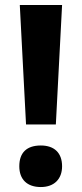

<svg xmlns="http://www.w3.org/2000/svg" viewBox="-20 -734 326 767"><path d="M228 -713.9H59.1L84 -236.8H203.1ZM57.1 -69.8C57.1 -17.1 88.4 13.2 143.1 13.2C196.3 13.2 228 -18.6 228 -69.8C228 -123 197.3 -152.8 143.1 -152.8C86.9 -152.8 57.1 -124.5 57.1 -69.8Z"/></svg>

Font: Noto Reveo Sans
Style: Bold
Weight: 700
Designer: Monotype Design team
Foundry: Monotype Imaging Inc.
Version: Version 1.04